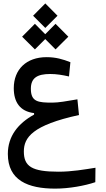

<svg xmlns="http://www.w3.org/2000/svg" viewBox="-20 -804 626 1136"><path d="M306.6 312C389.2 312 481.9 294.9 543.9 273.9L544.9 188.5C480 198.7 405.8 211.9 326.2 211.9C168.5 211.9 121.1 180.7 121.1 92.3C121.1 9.3 172.4 -63.5 447.3 -123.5L438 -216.3C373 -205.1 325.7 -196.8 290 -196.8C206.5 -196.8 162.6 -200.7 162.6 -278.8C162.6 -342.8 200.2 -366.2 276.9 -366.2C314.9 -366.2 348.6 -360.4 388.2 -351.6L396.5 -436C351.6 -453.6 310.5 -465.8 255.4 -465.8C136.7 -465.8 61.5 -394 61.5 -282.2C61.5 -201.2 97.2 -145 181.6 -134.8V-126C87.4 -74.2 26.4 1.5 26.4 106.9C26.4 263.2 145.5 312 306.6 312ZM308.6 -511.7 384.3 -586.9 308.6 -663.1 247.6 -601.6 186.5 -663.1 110.8 -586.9 186.5 -511.7 247.6 -572.8ZM248 -638.7 320.3 -710.9 248 -783.7 175.8 -710.9Z"/></svg>

Font: Cascadia Code PL
Style: Regular
Weight: 400
Monospace: yes
Designer: Aaron Bell
Foundry: Saja Typeworks
Version: Version 2404.023